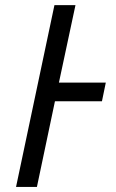

<svg xmlns="http://www.w3.org/2000/svg" viewBox="-20 -734 457 754"><path d="M43 0 193.8 -713.9H276.4L211.4 -409.7H395.5L380.4 -336.4H195.8L125 0Z"/></svg>

Font: Open Sans
Style: Italic
Weight: 400
Italic angle: -12°
Designer: Monotype Design Team
Foundry: Monotype Imaging Inc.
Version: Version 3.000; ttfautohint (v1.8.4)